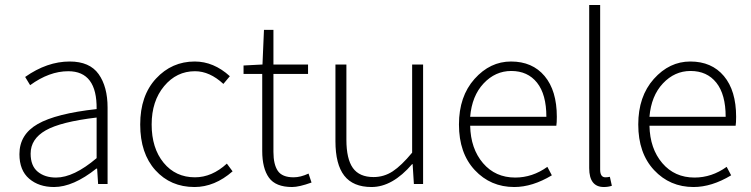

<svg xmlns="http://www.w3.org/2000/svg" viewBox="-20 -739 3014 771"><path d="M197 12Q136 12 97 -21.5Q58 -55 58 -120Q58 -199 131.5 -241Q205 -283 368 -301Q370 -453 254 -453Q178 -453 101 -397L81 -430Q169 -492 260 -492Q340 -492 376 -441.5Q412 -391 412 -307V0H374L370 -62H367Q274 12 197 12ZM205 -26Q276 -26 368 -104V-267Q224 -250 163.5 -215.5Q103 -181 103 -122Q103 -73 131.5 -49.5Q160 -26 205 -26Z M761 12Q665 12 604 -55.5Q543 -123 543 -239Q543 -355 606.5 -423.5Q670 -492 762 -492Q838 -492 903 -433L877 -402Q822 -453 763 -453Q689 -453 639 -393Q589 -333 589 -239Q589 -144 637 -85.5Q685 -27 763 -27Q831 -27 891 -82L914 -51Q842 12 761 12Z M1153 12Q1087 12 1060 -25.5Q1033 -63 1033 -133V-442H958V-476L1034 -480L1040 -619H1078V-480H1217V-442H1078V-129Q1078 -79 1095.5 -53Q1113 -27 1159 -27Q1187 -27 1219 -42L1231 -6Q1181 12 1153 12Z M1472 12Q1398 12 1362.5 -33.5Q1327 -79 1327 -172V-480H1371V-178Q1371 -101 1397 -64.5Q1423 -28 1480 -28Q1522 -28 1557 -51Q1592 -74 1635 -126V-480H1679V0H1642L1637 -80H1635Q1556 12 1472 12Z M2045 12Q1950 12 1886.5 -56Q1823 -124 1823 -239Q1823 -352 1885.5 -422Q1948 -492 2032 -492Q2118 -492 2167 -433.5Q2216 -375 2216 -270Q2216 -246 2214 -234H1868Q1870 -142 1919.5 -84Q1969 -26 2049 -26Q2118 -26 2178 -69L2196 -35Q2118 12 2045 12ZM1868 -270H2174Q2174 -360 2136.5 -407Q2099 -454 2033 -454Q1969 -454 1922 -404Q1875 -354 1868 -270Z M2405 12Q2346 12 2346 -64V-719H2390V-58Q2390 -27 2411 -27Q2419 -27 2429 -29L2437 7Q2422 12 2405 12Z M2765 12Q2670 12 2606.5 -56Q2543 -124 2543 -239Q2543 -352 2605.5 -422Q2668 -492 2752 -492Q2838 -492 2887 -433.5Q2936 -375 2936 -270Q2936 -246 2934 -234H2588Q2590 -142 2639.5 -84Q2689 -26 2769 -26Q2838 -26 2898 -69L2916 -35Q2838 12 2765 12ZM2588 -270H2894Q2894 -360 2856.5 -407Q2819 -454 2753 -454Q2689 -454 2642 -404Q2595 -354 2588 -270Z"/></svg>

Font: Toshiba Sans Light
Style: Regular
Weight: 300
Designer: Paul D. Hunt
Foundry: Toshiba Corporation
Version: Version 2.020;PS 2.0;hotconv 1.0.86;makeotf.lib2.5.63406